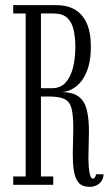

<svg xmlns="http://www.w3.org/2000/svg" viewBox="-20 -720 434 748"><path d="M329.5 8Q300 8 286 -9Q272 -26 267.8 -54.8Q263.5 -83.5 263.5 -118.5Q263.5 -144 264.5 -170Q265.5 -196 265.5 -219Q265.5 -270.5 258.8 -297.2Q252 -324 231.5 -334Q211 -344 170.5 -344H139.5V-32.5H187.5V0H31.5V-32.5H80V-667.5H31.5V-700H202Q241 -700 270.8 -683.2Q300.5 -666.5 317.2 -630.8Q334 -595 334 -537.5Q334 -494 324.8 -461.5Q315.5 -429 299.8 -407.5Q284 -386 263.8 -374.5Q243.5 -363 222 -361Q265.5 -360.5 288 -342.5Q310.5 -324.5 318.5 -290.5Q326.5 -256.5 326.5 -207.5Q326.5 -183 325.5 -156.8Q324.5 -130.5 324.5 -106.5Q324.5 -90 325.8 -70.8Q327 -51.5 331 -37.8Q335 -24 342.5 -24Q347 -24 350.2 -29.2Q353.5 -34.5 354 -41H383.5Q382.5 -24.5 374.8 -13.8Q367 -3 355 2.5Q343 8 329.5 8ZM139.5 -376.5H183.5Q215.5 -376.5 235.2 -398Q255 -419.5 264.2 -455.8Q273.5 -492 273.5 -535.5Q273.5 -576 266.2 -605.8Q259 -635.5 240.8 -651.5Q222.5 -667.5 189 -667.5H139.5Z"/></svg>

Font: Imbue Thin 10pt Light
Style: Regular
Weight: 300
Version: Version 1.102